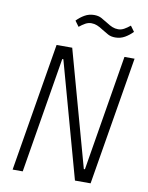

<svg xmlns="http://www.w3.org/2000/svg" viewBox="-96 -959 792 1028"><g transform="rotate(10 300.0 -445.5)"><path d="M210 -629H204L100 0H45L161 -698H246L420 -69H426L530 -698H585L469 0H384ZM463 -792Q440 -792 424 -800.5Q408 -809 389 -821Q371 -833 356 -839Q341 -845 325 -845Q308 -845 292.5 -836.5Q277 -828 260 -814L238 -844Q257 -864 280.5 -877.5Q304 -891 332 -891Q355 -891 371 -882.5Q387 -874 406 -862Q424 -850 439 -844Q454 -838 470 -838Q487 -838 502.5 -846.5Q518 -855 535 -869L557 -839Q538 -819 514.5 -805.5Q491 -792 463 -792Z"/></g></svg>

Font: IBM Plex Mono Light
Style: Italic
Weight: 300
Italic angle: -9°
Monospace: yes
Designer: Mike Abbink, Paul van der Laan, Pieter van Rosmalen
Foundry: Bold Monday
Version: Version 2.3